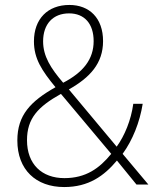

<svg xmlns="http://www.w3.org/2000/svg" viewBox="-20 -838 636 775"><path d="M260 -818C173 -818 117 -762 117 -671C117 -601 149 -553 204 -486C103 -429 50 -373 50 -271C50 -153 125 -83 239 -83C338 -83 400 -128 452 -190L531 -93H579L475 -217C515 -272 544 -344 556 -419H518C509 -353 483 -290 451 -246L258 -477C343 -525 396 -582 396 -672C396 -765 341 -818 260 -818ZM259 -784C321 -784 358 -742 358 -672C358 -599 316 -546 235 -504C185 -562 154 -611 154 -671C154 -741 194 -784 259 -784ZM226 -459 429 -217C381 -158 326 -119 240 -119C149 -119 89 -175 89 -272C89 -360 133 -407 226 -459Z"/></svg>

Font: Noto Sans Kannada UI SemiCondensed ExtraLight
Style: Regular
Weight: 200
Width: 4
Designer: Jelle Bosma - Monotype Design Team
Foundry: Monotype Imaging Inc.
Version: Version 2.005